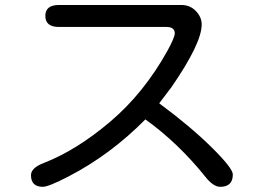

<svg xmlns="http://www.w3.org/2000/svg" viewBox="-20 -717 1040 759"><path d="M609.4 -308.6Q733.4 -216.8 816.9 -134.3Q900.4 -51.8 900.4 -27.3Q900.4 21.5 850.6 21.5Q822.3 21.5 790 -20.5Q683.6 -152.3 554.7 -245.1Q417 -105.5 251 -19.5Q171.9 21.5 149.4 21.5Q102.5 21.5 102.5 -24.4Q102.5 -53.7 154.3 -73.2Q282.2 -123 415 -235.4Q547.9 -347.7 641.6 -515.6Q670.9 -569.3 670.9 -585Q670.9 -610.4 637.7 -610.4H212.9Q159.2 -610.4 159.2 -654.3Q159.2 -697.3 212.9 -697.3H697.3Q731.4 -697.3 754.4 -673.3Q777.3 -649.4 777.3 -620.1Q777.3 -545.9 658.2 -373L609.4 -308.6Z"/></svg>

Font: jf-openhuninn-1.0
Style: Regular
Weight: 400
Designer: [Kosugi Maru]
      Designed by Motoya company      

      [Varela Round]
      Joe Prince(Latin component); Avraham Co
Foundry: justfont CO.,LTD.
Version: 1.0